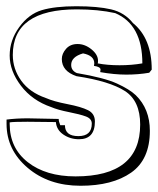

<svg xmlns="http://www.w3.org/2000/svg" viewBox="-20 -549 506 615"><path d="M69 -170 168 -168Q168 -160 173 -148H188Q188 -113 231 -113Q274 -113 274 -153Q274 -169 255 -176Q236 -183 200.5 -190Q165 -197 144 -206Q83 -227 47 -274.5Q11 -322 11 -371Q11 -420 41.5 -462Q72 -504 114 -516.5Q156 -529 224.5 -529Q293 -529 336 -519Q379 -509 406 -475Q466 -426 466 -326L458 -316Q423 -310 384.5 -310Q346 -310 301 -318L302 -326Q302 -335 281 -338L282 -346Q282 -371 246 -378Q208 -367 208 -341Q208 -323 226 -315Q314 -300 354.5 -281.5Q395 -263 415 -244Q460 -200 460 -130Q460 -38 400 4Q340 46 238 46Q136 46 68.5 -11.5Q1 -69 1 -152V-166Q32 -170 69 -170ZM159 -158 68 -159Q22 -159 11 -157V-152Q11 -75 69 -29.5Q127 16 222 16Q429 16 429 -150Q429 -226 380 -257.5Q331 -289 225 -305Q178 -321 178 -360Q178 -377 191.5 -392.5Q205 -408 228.5 -408Q252 -408 273 -391Q294 -374 294 -354Q294 -348 293 -346Q324 -340 363 -340Q402 -340 436 -346Q436 -470 349 -507Q295 -519 226 -519Q21 -519 21 -373Q21 -328 48 -290.5Q75 -253 127 -235Q152 -224 196 -215.5Q240 -207 262 -196Q284 -185 284 -160Q284 -103 233 -103Q205 -103 183 -118Q161 -133 159 -158Z"/></svg>

Font: Londrina Shadow
Style: Regular
Weight: 400
Designer: Marcelo Magalhaes
Foundry: Marcelo Magalhaes
Version: Version 1.001 2011